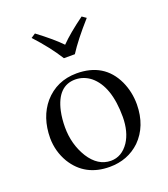

<svg xmlns="http://www.w3.org/2000/svg" viewBox="-123 -730 727 829"><g transform="rotate(-20 241.0 -316.0)"><path d="M213.9 -499Q175.3 -561 112.8 -628.9L132.8 -642.1Q203.6 -588.9 238.8 -551.8Q277.3 -591.3 347.2 -642.1L366.2 -628.9Q298.8 -553.2 264.2 -499ZM40 -194.8Q40.5 -290 92.8 -352.1Q150.9 -418.5 242.2 -418.9Q368.7 -418.9 418.9 -312Q441.9 -262.2 441.9 -204.1Q440.9 -104.5 379.9 -43.9Q323.2 9.8 240.2 9.8Q127 9.8 71.3 -81.1Q40.5 -133.3 40 -194.8ZM228 -396Q147 -396 123.5 -290Q116.2 -255.9 116.2 -216.8Q116.2 -138.2 154.8 -75.7Q194.3 -13.7 253.9 -13.2Q304.2 -13.2 336.9 -61.5Q365.7 -105.5 366.2 -173.8Q366.2 -314.9 297.9 -371.1Q266.6 -395.5 228 -396Z"/></g></svg>

Font: Linux Libertine Display O
Style: Regular
Weight: 400
Designer: Philipp H. Poll
Foundry: Philipp H. Poll
Version: Version 5.0.9